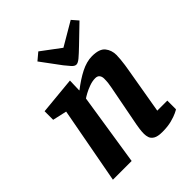

<svg xmlns="http://www.w3.org/2000/svg" viewBox="-204 -839 964 964"><g transform="rotate(-45 278.5 -356.5)"><path d="M387 6.4Q354.1 6.4 338.7 -2.9Q323.3 -12.1 318.8 -25.4Q314.3 -38.8 314.3 -52.3Q314.3 -68.4 316.6 -84.9Q319 -101.4 320.8 -111.7L363.6 -334.2Q366.3 -346.7 367.8 -360.4Q369.3 -374.1 369.3 -390Q369.3 -404.3 362.1 -413.8Q354.8 -423.3 338.7 -423.3Q318.2 -423.3 295.8 -415.1Q273.5 -407 256.7 -397.7Q240 -388.5 233.9 -383.8L174.3 0H41.3L117.2 -407.8L41.9 -424.8V-485.6L240.9 -504.6L238.8 -436.4H240.3Q262 -453.2 283.4 -467.2Q304.9 -481.2 325.2 -491.5Q345.6 -501.9 365.8 -507.4Q386 -513 405.3 -513Q458 -513 477.5 -488.6Q497 -464.3 497 -430.2Q497 -418.6 495.3 -400Q493.5 -381.4 491.1 -364.2Q488.7 -347.1 486.7 -336.9L444 -87.7H515.3V-26.2Q513.3 -24.2 497.1 -16.3Q481 -8.4 453 -1Q425.1 6.4 387 6.4ZM320.7 -538.1Q309.2 -538.1 297 -551.6Q284.8 -565.1 271.2 -582.5L193.2 -687.8L232 -720.4L334.1 -644.1L459 -717.3L488 -683.9L398 -597.2Q366.8 -567.1 349.4 -552.6Q332 -538.1 320.7 -538.1Z"/></g></svg>

Font: Faustina Light
Style: Italic
Weight: 300
Italic angle: -8°
Designer: Alfonso Garcia
Foundry: http://www.omnibus-type.com
Version: Version 1.200